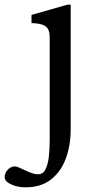

<svg xmlns="http://www.w3.org/2000/svg" viewBox="-107 -546 409 823"><path d="M2 257Q-31 257 -59 244.5Q-87 232 -87 213Q-87 200 -79 188Q-71 176 -57.5 170Q-44 164 -28 171L16 191Q33 198 41.5 199.5Q50 201 56 201Q77 201 87.5 181Q98 161 102 128Q106 95 106 56V-388Q106 -420 88.5 -433Q71 -446 28 -447V-482L182 -526H196V9Q196 76 175.5 132.5Q155 189 112 223Q69 257 2 257Z"/></svg>

Font: Hedvig Letters Serif 12pt
Style: Regular
Weight: 400
Designer: Alexander Örn & Tor Weibull
Foundry: Kanon Foundry
Version: Version 1.000; ttfautohint (v1.8.4.7-5d5b)